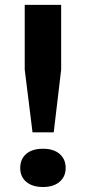

<svg xmlns="http://www.w3.org/2000/svg" viewBox="-20 -760 352 788"><path d="M113.5 -217 81.5 -474V-740H231V-474L200.5 -217ZM156.5 7.5Q113 7.5 88 -13.5Q63 -34.5 63 -70.5Q63 -107 87.5 -128.2Q112 -149.5 156.5 -149.5Q200.5 -149.5 225 -128Q249.5 -106.5 249.5 -70.5Q249.5 -35 224.5 -13.8Q199.5 7.5 156.5 7.5Z"/></svg>

Font: Encode Sans Expanded Expanded SemiBold
Style: Regular
Weight: 600
Width: 7
Designer: Multiple Designers
Foundry: Impallari Type
Version: Version 3.000; ttfautohint (v1.8.3) -l 8 -r 50 -G 200 -x 14 